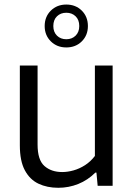

<svg xmlns="http://www.w3.org/2000/svg" viewBox="-20 -838 604 866"><path d="M243 9Q192.5 9 153.5 -9.5Q114.5 -28 92 -70Q69.5 -112 69.5 -182.5V-542.5H149.5V-186Q149.5 -116.5 180.5 -89.2Q211.5 -62 260.5 -62Q285 -62 311.8 -69.5Q338.5 -77 363.5 -93Q388.5 -109 408 -134.5V-542.5H488V0H420.5L415 -59.5H410Q376 -25.5 333 -8.2Q290 9 243 9ZM279 -624Q237 -624 209.2 -651.5Q181.5 -679 181.5 -720.5Q181.5 -762.5 209.2 -790Q237 -817.5 279 -817.5Q321.5 -817.5 349 -790Q376.5 -762.5 376.5 -720.5Q376.5 -679 349 -651.5Q321.5 -624 279 -624ZM279 -661Q304.5 -661 321 -677.2Q337.5 -693.5 337.5 -720.5Q337.5 -748.5 321 -764.5Q304.5 -780.5 279 -780.5Q253.5 -780.5 237 -764.5Q220.5 -748.5 220.5 -720.5Q220.5 -693.5 237 -677.2Q253.5 -661 279 -661Z"/></svg>

Font: Encode Sans Condensed Thin
Style: Regular
Weight: 400
Version: Version 3.002